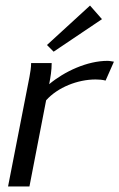

<svg xmlns="http://www.w3.org/2000/svg" viewBox="-20 -671 430 691"><path d="M9 0H86L146 -310C188 -357 260 -385 324 -385C336 -385 349 -384 360 -381L390 -449C382 -450 375 -452 367 -452C294 -452 212 -414 157 -368C162 -394 166 -418 166 -444H92C92 -427 89 -411 86 -394ZM149 -509 173 -485 347 -602 304 -651Z"/></svg>

Font: KpSans
Style: Italic
Weight: 400
Italic angle: -11°
Version: Version 0.66